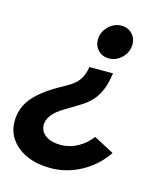

<svg xmlns="http://www.w3.org/2000/svg" viewBox="-141 -589 765 886"><g transform="rotate(15 241.0 -146.0)"><path d="M348.9 -283Q341.9 -235.7 328.6 -202.6Q315.3 -169.6 292.7 -145.5Q270.2 -121.4 234.6 -100.4L172.8 -63Q138.6 -43 120 -19.6Q101.3 3.8 101.3 28.1Q101.3 60.4 128.2 79.5Q155 98.6 200.2 98.6Q242.9 98.6 281.1 77.5Q319.3 56.4 345.1 21.5L441.9 72.5Q397.6 138.3 328.5 176.1Q259.3 214 182.3 214Q119.1 214 70.5 193.1Q21.8 172.1 -5.5 134.4Q-32.9 96.7 -32.9 47.8Q-32.9 -12.5 3.6 -59.9Q40.1 -107.3 122.4 -154.5L160.1 -175.9Q195.4 -195.3 212.2 -219Q229.1 -242.7 236.1 -283ZM329.8 -505.9Q360.3 -505.9 380.7 -485.7Q401 -465.6 401 -435.1Q401 -410.8 388.9 -390.3Q376.7 -369.8 356.2 -357.1Q335.7 -344.5 310.7 -344.5Q281 -344.5 260.8 -365.1Q240.7 -385.8 240.7 -415.5Q240.7 -439.8 253.3 -460.2Q266 -480.6 286.1 -493.2Q306.3 -505.9 329.8 -505.9Z"/></g></svg>

Font: Red Hat Display
Style: Italic
Weight: 300
Italic angle: -12°
Designer: Pentagram, MCKL
Foundry: Pentagram, MCKL
Version: Version 1.023